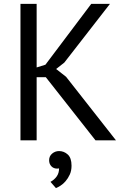

<svg xmlns="http://www.w3.org/2000/svg" viewBox="-20 -720 650 985"><path d="M215 -324H168V0H85V-700H168V-374L213 -388L448 -700H544L310 -399L268 -366L319 -326L575 0H470ZM232 102Q232 81 247.5 68Q263 55 283 55Q308 55 327.5 72.5Q347 90 347 130Q347 156 338 175.5Q329 195 316.5 209.5Q304 224 290.5 232.5Q277 241 267 245L239 213Q259 202 271 185Q283 168 283 144Q279 145 273 145Q255 145 243.5 133Q232 121 232 102Z"/></svg>

Font: PTSans
Style: Regular
Weight: 400
Designer: A.Korolkova, O.Umpeleva, V.Yefimov
Foundry: ParaType Ltd
Version: Version 2.003W OFL